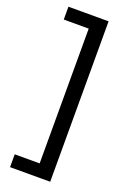

<svg xmlns="http://www.w3.org/2000/svg" viewBox="-166 -770 654 984"><g transform="rotate(20 161.5 -278.5)"><path d="M27 89H163V-646H27V-716H246V159H27Z"/></g></svg>

Font: Noto Sans SemiCondensed
Style: Regular
Weight: 400
Width: 4
Designer: Monotype Design Team
Foundry: Monotype Imaging Inc.
Version: Version 2.013; ttfautohint (v1.8.4.7-5d5b)